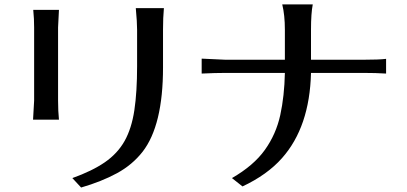

<svg xmlns="http://www.w3.org/2000/svg" viewBox="-20 -796 1812 854"><path d="M127 -263.7Q131.8 -338.9 131.8 -348.6V-673.8Q131.8 -687.5 130.9 -711.9L127.9 -752H242.2Q238.3 -683.6 238.3 -673.8V-348.6Q238.3 -327.1 239.3 -303.7L242.2 -263.7ZM301.8 -3.9Q389.6 -35.2 446.3 -74.2Q502.9 -113.3 534.2 -168.9Q565.4 -224.6 577.6 -305.7Q589.8 -386.7 589.8 -502V-664.1Q589.8 -697.3 584 -759.8H709Q705.1 -717.8 705.1 -664.1V-496.1Q705.1 -238.3 614.3 -121.1Q568.4 -62.5 500 -25.4Q431.6 11.7 340.8 38.1Z M877 -468.8V-535.2Q976.6 -530.3 982.4 -530.3H1247.1V-664.1Q1247.1 -728.5 1235.4 -776.4H1371.1Q1363.3 -736.3 1363.3 -664.1V-530.3H1597.7Q1666 -530.3 1697.3 -534.2V-468.8Q1652.3 -471.7 1596.7 -471.7H1363.3Q1357.4 -231.4 1234.4 -92.8Q1168.9 -18.6 1058.6 33.2L1011.7 -3.9Q1108.4 -59.6 1158.2 -129.4Q1208 -199.2 1226.6 -284.2Q1245.1 -369.1 1247.1 -471.7H984.4Q937.5 -471.7 877 -468.8Z"/></svg>

Font: GenEi LateMin P v2
Style: Medium
Weight: 500
Designer: o_tamon (Modified)
Foundry: o_tamon / Adobe Systems Incorporated / FONT 910 / Philipp H. Poll
Version: Version 2.1;Original Version 1.004